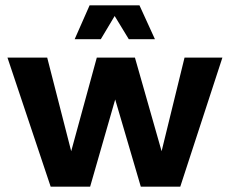

<svg xmlns="http://www.w3.org/2000/svg" viewBox="-20 -700 862 720"><path d="M814 -484H672L586 -133L486 -484H343L247 -133L157 -484H8L170 0H318L412 -327L508 0H656ZM561 -553 503 -680H316L260 -553H358L410 -640L463 -553Z"/></svg>

Font: Play
Style: Bold
Weight: 700
Designer: Jonas Hecksher
Foundry: Jonas Hecksher, Playtypeª, e-types AS
Version: Version 1.002